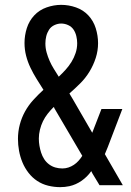

<svg xmlns="http://www.w3.org/2000/svg" viewBox="-20 -763 540 791"><path d="M228 8Q203 8 178.5 2Q154 -4 133.5 -17.5Q113 -31 97.5 -51Q82 -71 72.5 -94Q63 -117 58.5 -141.5Q54 -166 54 -191Q54 -221 61.5 -249.5Q69 -278 83 -303.5Q97 -329 117 -351Q137 -373 159 -393Q145 -415 131 -437.5Q117 -460 105.5 -484Q94 -508 87.5 -533.5Q81 -559 81 -586Q81 -617 90.5 -647Q100 -677 121 -699.5Q142 -722 172 -732.5Q202 -743 232 -743Q263 -743 293 -732.5Q323 -722 344 -699.5Q365 -677 374.5 -646.5Q384 -616 384 -585Q384 -554 374.5 -524.5Q365 -495 349 -468.5Q333 -442 311 -420Q289 -398 266 -378Q269 -373 272 -367.5Q275 -362 279 -356L360 -216L398 -314H484L424 -157Q421 -150 418 -142.5Q415 -135 412 -128L486 0H390L361 -48L356 -58Q340 -35 316.5 -18.5Q293 -2 266 4Q257 6 247 7Q237 8 228 8ZM222 -447Q237 -461 250.5 -476Q264 -491 274.5 -508Q285 -525 291.5 -544.5Q298 -564 298 -585Q298 -599 294.5 -614Q291 -629 283 -641Q275 -653 261 -659.5Q247 -666 232 -666Q218 -666 204 -659.5Q190 -653 182 -640.5Q174 -628 170.5 -613.5Q167 -599 167 -584Q167 -565 172 -547Q177 -529 184.5 -512Q192 -495 202 -479Q212 -463 222 -447ZM237 -69Q250 -69 262 -73Q274 -77 284.5 -84Q295 -91 303.5 -100.5Q312 -110 319 -121L204 -317Q204 -319 203 -320Q202 -321 201 -322Q188 -309 176.5 -294.5Q165 -280 157 -263.5Q149 -247 144.5 -228.5Q140 -210 140 -192Q140 -177 142.5 -162.5Q145 -148 149.5 -134Q154 -120 162 -107.5Q170 -95 182 -86Q194 -77 208 -73Q222 -69 237 -69Z"/></svg>

Font: Iosevka Fixed Medium
Style: Regular
Weight: 500
Monospace: yes
Designer: Belleve Invis
Foundry: Belleve Invis
Version: Version 32.3.0